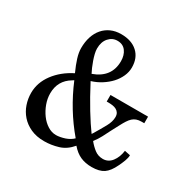

<svg xmlns="http://www.w3.org/2000/svg" viewBox="-161 -906 1098 1085"><g transform="rotate(30 388.0 -363.0)"><path d="M450.2 -406.2H695.3V-363.3H678.7Q659.2 -363.3 645.5 -358.4Q631.8 -353.5 621.1 -343.8Q610.4 -334 600.6 -318.8Q590.8 -303.7 580.1 -283.2L552.7 -231.4Q540 -206.1 527.3 -181.6Q514.6 -157.2 495.1 -131.8Q514.6 -107.4 538.1 -89.4Q561.5 -71.3 592.8 -71.3Q627.9 -71.3 650.4 -100.6Q672.9 -129.9 678.7 -173.8L715.8 -166Q715.8 -149.4 707.5 -127.4Q699.2 -105.5 689.5 -85.9Q667 -38.1 638.7 -19Q610.4 0 560.5 0Q519.5 0 487.3 -14.2Q455.1 -28.3 426.8 -61.5Q391.6 -19.5 346.2 -5.9Q300.8 7.8 254.9 7.8Q205.1 7.8 167.5 -9.3Q129.9 -26.4 105 -54.7Q80.1 -83 67.9 -118.7Q55.7 -154.3 55.7 -192.4Q55.7 -259.8 99.1 -317.9Q142.6 -376 214.8 -412.1Q195.3 -455.1 184.6 -489.7Q173.8 -524.4 173.8 -552.7Q173.8 -593.8 184.6 -627Q195.3 -660.2 215.8 -684.1Q236.3 -708 265.6 -721.2Q294.9 -734.4 332 -734.4Q399.4 -734.4 438.5 -698.7Q477.5 -663.1 477.5 -600.6Q477.5 -571.3 464.8 -543Q452.1 -514.6 430.2 -490.7Q408.2 -466.8 378.4 -447.8Q348.6 -428.7 313.5 -418Q357.4 -334 396.5 -270Q435.5 -206.1 467.8 -162.1L473.6 -170.9Q499 -212.9 518.1 -247.6Q537.1 -282.2 537.1 -311.5Q537.1 -327.1 530.8 -337.4Q524.4 -347.7 513.7 -353.5Q502.9 -359.4 489.3 -361.3Q475.6 -363.3 461.9 -363.3H450.2ZM332 -691.4Q298.8 -691.4 275.9 -665.5Q252.9 -639.6 252.9 -595.7Q252.9 -581.1 257.3 -562.5Q261.7 -543.9 268.6 -524.4Q275.4 -504.9 283.2 -486.8Q291 -468.8 297.9 -456.1Q406.2 -495.1 406.2 -600.6Q406.2 -639.6 387.2 -665.5Q368.2 -691.4 332 -691.4ZM231.4 -376 220.7 -369.1Q150.4 -327.1 150.4 -244.1Q150.4 -210 162.6 -176.8Q174.8 -143.6 194.8 -116.2Q214.8 -88.9 241.2 -72.3Q267.6 -55.7 295.9 -55.7Q308.6 -55.7 323.7 -58.6Q338.9 -61.5 353.5 -66.4Q368.2 -71.3 380.9 -79.1Q393.6 -86.9 402.3 -95.7Q296.9 -219.7 231.4 -376Z"/></g></svg>

Font: Uchen
Style: Regular
Weight: 400
Designer: Christopher J. Fynn
Foundry: Christopher J. Fynn for DDC
Version: Version 1.000 preliminary